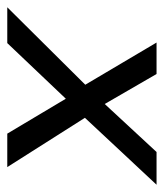

<svg xmlns="http://www.w3.org/2000/svg" viewBox="-22 -469 450 528"><g transform="rotate(90 203.0 -205.0)"><path d="M398.5 0H306.5L210.5 -161L57.5 0H-41L172 -214.5L56 -410.5H142.5L225 -268L357 -410.5H447L263 -213.5Z"/></g></svg>

Font: Lucymar Sans
Style: Italic
Weight: 400
Italic angle: -10°
Foundry: The League of Moveable Type (original font) / Main changes by Cristiano Sobral with portions from Mirco Monsees
Version: Version 2.00;August 30, 2020;FontCreator 13.0.0.2681 64-bit